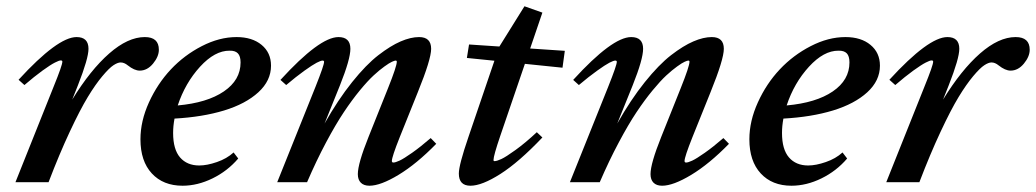

<svg xmlns="http://www.w3.org/2000/svg" viewBox="-20 -575 3270 606"><path d="M28.8 0 149.4 -301.8Q176.8 -369.1 176.8 -380.4Q176.8 -384.3 171.9 -384.3Q166.5 -384.3 153.1 -377.4Q139.6 -370.6 114 -352.1Q88.4 -333.5 57.1 -306.6L38.6 -323.2Q162.1 -458 221.7 -458Q259.3 -458 259.3 -420.9Q259.3 -390.6 226.1 -306.2L208 -260.7Q265.6 -354.5 324.7 -406.2Q383.8 -458 437 -458Q481.4 -458 481.4 -418Q481.4 -396.5 463.1 -374.3Q444.8 -352.1 420.9 -352.1Q404.3 -352.1 383.3 -368.7Q372.1 -377.9 360.8 -377.9Q351.6 -377.9 338.1 -369.1Q324.7 -360.4 303 -334.5Q281.2 -308.6 257.1 -268.8Q232.9 -229 200.2 -159.2Q167.5 -89.4 133.3 0Z M556.2 11.2Q495.1 11.2 459.2 -27.6Q423.3 -66.4 423.3 -135.3Q423.3 -192.9 450.2 -252Q477.1 -311 519.3 -356Q561.5 -400.9 616.9 -429.4Q672.4 -458 726.6 -458Q775.9 -458 805.7 -433.3Q835.4 -408.7 835.4 -367.7Q835.4 -320.3 795.4 -283.7Q755.4 -247.1 687.3 -226.3Q619.1 -205.6 530.8 -200.7Q526.4 -177.2 526.4 -155.3Q526.4 -103.5 548.3 -78.1Q570.3 -52.7 608.9 -52.7Q633.3 -52.7 664.6 -63.5Q695.8 -74.2 717.3 -93.8L731.9 -74.7Q698.2 -35.2 650.9 -12Q603.5 11.2 556.2 11.2ZM704.6 -415Q658.2 -415.5 611.3 -364.3Q564.5 -313 541 -242.2Q633.8 -250.5 686.5 -286.4Q739.3 -322.3 739.3 -377.9Q739.3 -397.9 730.7 -406.7Q722.2 -415.5 704.6 -415Z M855 0 976.1 -301.8Q1002.9 -369.1 1002.9 -379.9Q1002.9 -383.8 998 -383.8Q992.7 -383.8 979.5 -377Q966.3 -370.1 940.4 -351.6Q914.6 -333 883.3 -306.6L865.2 -322.8Q988.8 -458 1048.3 -458Q1085.9 -458 1085.9 -420.9Q1085.9 -388.2 1053.2 -306.2L1004.4 -185.1Q1046.9 -260.3 1091.3 -315.7Q1135.7 -371.1 1174.3 -400.9Q1212.9 -430.7 1244.6 -444.3Q1276.4 -458 1302.7 -458Q1340.8 -458 1340.8 -420.9Q1340.8 -387.7 1298.8 -284.2L1241.7 -142.1Q1216.8 -79.6 1216.8 -66.9Q1216.8 -62 1221.7 -62Q1228 -62 1241.2 -68.1Q1254.4 -74.2 1280.8 -92.8Q1307.1 -111.3 1339.4 -139.2L1356.9 -121.1Q1294.9 -57.6 1238 -23.2Q1181.2 11.2 1146 11.2Q1128.4 11.2 1118.9 1.7Q1109.4 -7.8 1109.4 -25.4Q1109.4 -58.6 1143.1 -142.6L1204.6 -296.4Q1232.4 -365.7 1232.4 -380.4Q1232.4 -383.8 1228.5 -383.8Q1225.6 -383.8 1217.3 -380.1Q1209 -376.5 1193.4 -365.2Q1177.7 -354 1159.2 -336.9Q1140.6 -319.8 1115.7 -289.6Q1090.8 -259.3 1065.2 -220.9Q1039.6 -182.6 1009 -125.2Q978.5 -67.9 949.2 0Z M1464.8 11.2Q1428.2 11.2 1428.2 -27.3Q1428.2 -54.2 1458.5 -142.6L1540.5 -383.3L1453.6 -392.1L1460.4 -434.6L1556.2 -428.2L1635.3 -555.2L1691.9 -535.2L1653.3 -421.9L1762.7 -414.6L1755.4 -361.3L1636.7 -373.5L1559.1 -146.5Q1537.6 -83.5 1537.6 -69.8Q1537.6 -66.4 1541 -66.4Q1547.9 -66.4 1562.3 -73Q1576.7 -79.6 1607.4 -101.8Q1638.2 -124 1674.3 -157.7L1691.9 -141.1Q1617.7 -63 1559.3 -25.9Q1501 11.2 1464.8 11.2Z M1778.8 0 1899.9 -301.8Q1926.8 -369.1 1926.8 -379.9Q1926.8 -383.8 1921.9 -383.8Q1916.5 -383.8 1903.3 -377Q1890.1 -370.1 1864.3 -351.6Q1838.4 -333 1807.1 -306.6L1789.1 -322.8Q1912.6 -458 1972.2 -458Q2009.8 -458 2009.8 -420.9Q2009.8 -388.2 1977.1 -306.2L1928.2 -185.1Q1970.7 -260.3 2015.1 -315.7Q2059.6 -371.1 2098.1 -400.9Q2136.7 -430.7 2168.5 -444.3Q2200.2 -458 2226.6 -458Q2264.6 -458 2264.6 -420.9Q2264.6 -387.7 2222.7 -284.2L2165.5 -142.1Q2140.6 -79.6 2140.6 -66.9Q2140.6 -62 2145.5 -62Q2151.9 -62 2165 -68.1Q2178.2 -74.2 2204.6 -92.8Q2231 -111.3 2263.2 -139.2L2280.8 -121.1Q2218.8 -57.6 2161.9 -23.2Q2105 11.2 2069.8 11.2Q2052.2 11.2 2042.7 1.7Q2033.2 -7.8 2033.2 -25.4Q2033.2 -58.6 2066.9 -142.6L2128.4 -296.4Q2156.2 -365.7 2156.2 -380.4Q2156.2 -383.8 2152.3 -383.8Q2149.4 -383.8 2141.1 -380.1Q2132.8 -376.5 2117.2 -365.2Q2101.6 -354 2083 -336.9Q2064.5 -319.8 2039.6 -289.6Q2014.6 -259.3 1989 -220.9Q1963.4 -182.6 1932.9 -125.2Q1902.3 -67.9 1873 0Z M2478 11.2Q2417 11.2 2381.1 -27.6Q2345.2 -66.4 2345.2 -135.3Q2345.2 -192.9 2372.1 -252Q2398.9 -311 2441.2 -356Q2483.4 -400.9 2538.8 -429.4Q2594.2 -458 2648.4 -458Q2697.8 -458 2727.5 -433.3Q2757.3 -408.7 2757.3 -367.7Q2757.3 -320.3 2717.3 -283.7Q2677.2 -247.1 2609.1 -226.3Q2541 -205.6 2452.6 -200.7Q2448.2 -177.2 2448.2 -155.3Q2448.2 -103.5 2470.2 -78.1Q2492.2 -52.7 2530.8 -52.7Q2555.2 -52.7 2586.4 -63.5Q2617.7 -74.2 2639.2 -93.8L2653.8 -74.7Q2620.1 -35.2 2572.8 -12Q2525.4 11.2 2478 11.2ZM2626.5 -415Q2580.1 -415.5 2533.2 -364.3Q2486.3 -313 2462.9 -242.2Q2555.7 -250.5 2608.4 -286.4Q2661.1 -322.3 2661.1 -377.9Q2661.1 -397.9 2652.6 -406.7Q2644 -415.5 2626.5 -415Z M2777.3 0 2897.9 -301.8Q2925.3 -369.1 2925.3 -380.4Q2925.3 -384.3 2920.4 -384.3Q2915 -384.3 2901.6 -377.4Q2888.2 -370.6 2862.5 -352.1Q2836.9 -333.5 2805.7 -306.6L2787.1 -323.2Q2910.6 -458 2970.2 -458Q3007.8 -458 3007.8 -420.9Q3007.8 -390.6 2974.6 -306.2L2956.5 -260.7Q3014.2 -354.5 3073.2 -406.2Q3132.3 -458 3185.5 -458Q3230 -458 3230 -418Q3230 -396.5 3211.7 -374.3Q3193.4 -352.1 3169.4 -352.1Q3152.8 -352.1 3131.8 -368.7Q3120.6 -377.9 3109.4 -377.9Q3100.1 -377.9 3086.7 -369.1Q3073.2 -360.4 3051.5 -334.5Q3029.8 -308.6 3005.6 -268.8Q2981.4 -229 2948.7 -159.2Q2916 -89.4 2881.8 0Z"/></svg>

Font: Elstob 8pt SemiBold
Style: Italic
Weight: 600
Italic angle: -20°
Designer: Peter S. Baker
Version: Version 1.015